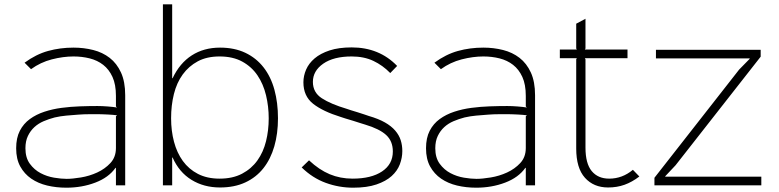

<svg xmlns="http://www.w3.org/2000/svg" viewBox="-20 -860 3613 891"><path d="M561 -418V0H518V-81H516Q484 -36 422 -12.5Q360 11 288 11Q241 11 199 1Q157 -9 125 -31Q93 -53 74 -87.5Q55 -122 55 -172Q55 -220 72 -253Q89 -286 118.5 -307.5Q148 -329 186 -341.5Q224 -354 266 -359.5Q308 -365 351 -366.5Q394 -368 432 -368Q453 -368 479.5 -366Q506 -364 523 -361L518 -366V-415Q518 -468 502 -503Q486 -538 459 -559Q432 -580 396.5 -589Q361 -598 321 -598Q273 -598 220.5 -584.5Q168 -571 124 -539L94 -569Q147 -608 203 -623.5Q259 -639 321 -639Q369 -639 412.5 -628Q456 -617 489 -591.5Q522 -566 541.5 -523.5Q561 -481 561 -418ZM523 -325Q515 -326 504.5 -327Q494 -328 482 -328.5Q470 -329 459 -329.5Q448 -330 440 -330Q419 -330 394 -330Q369 -330 343 -328Q315 -326 287.5 -323.5Q260 -321 234 -315Q207 -308 182.5 -297.5Q158 -287 139.5 -270Q121 -253 109.5 -229Q98 -205 98 -172Q98 -128 118.5 -100Q139 -72 168.5 -56.5Q198 -41 231 -35.5Q264 -30 289 -30Q316 -30 355.5 -36.5Q395 -43 431 -59.5Q467 -76 492.5 -103.5Q518 -131 518 -173V-320Z M1270 -311Q1270 -240 1253 -181Q1236 -122 1202.5 -79.5Q1169 -37 1118.5 -13.5Q1068 10 1001 10Q926 10 868.5 -25.5Q811 -61 781 -129H779V0H736V-840H779V-497H781Q814 -567 870 -603Q926 -639 1001 -639Q1068 -639 1118.5 -615Q1169 -591 1203 -547.5Q1237 -504 1253.5 -443.5Q1270 -383 1270 -311ZM1227 -311Q1227 -366 1214.5 -418Q1202 -470 1175 -510Q1148 -550 1104.5 -574Q1061 -598 999 -598Q940 -598 898 -575.5Q856 -553 828 -514.5Q800 -476 787 -423.5Q774 -371 774 -311Q774 -253 787.5 -202Q801 -151 828.5 -113Q856 -75 898.5 -53Q941 -31 999 -31Q1060 -31 1103.5 -54Q1147 -77 1174.5 -115.5Q1202 -154 1214.5 -204.5Q1227 -255 1227 -311Z M1847 -159Q1847 -128 1835.5 -97.5Q1824 -67 1797.5 -43Q1771 -19 1727 -4Q1683 11 1619 11Q1553 11 1491.5 -11.5Q1430 -34 1380 -83L1414 -116Q1461 -72 1510 -51.5Q1559 -31 1616 -31Q1703 -31 1753 -64.5Q1803 -98 1803 -157Q1803 -205 1772 -233.5Q1741 -262 1674 -282Q1669 -283 1653 -288.5Q1637 -294 1618.5 -299.5Q1600 -305 1583.5 -310Q1567 -315 1562 -317Q1478 -343 1433 -378.5Q1388 -414 1388 -478Q1388 -508 1400.5 -537Q1413 -566 1440 -589Q1467 -612 1509.5 -626Q1552 -640 1612 -640Q1740 -640 1823 -554L1791 -521Q1756 -557 1712.5 -577.5Q1669 -598 1612 -598Q1528 -598 1480 -564.5Q1432 -531 1432 -480Q1432 -431 1473.5 -404Q1515 -377 1589 -355Q1594 -353 1608.5 -348.5Q1623 -344 1639.5 -339Q1656 -334 1670.5 -329Q1685 -324 1691 -322Q1736 -309 1766 -292Q1796 -275 1814 -254Q1832 -233 1839.5 -209.5Q1847 -186 1847 -159Z M2463 -418V0H2420V-81H2418Q2386 -36 2324 -12.5Q2262 11 2190 11Q2143 11 2101 1Q2059 -9 2027 -31Q1995 -53 1976 -87.5Q1957 -122 1957 -172Q1957 -220 1974 -253Q1991 -286 2020.5 -307.5Q2050 -329 2088 -341.5Q2126 -354 2168 -359.5Q2210 -365 2253 -366.5Q2296 -368 2334 -368Q2355 -368 2381.5 -366Q2408 -364 2425 -361L2420 -366V-415Q2420 -468 2404 -503Q2388 -538 2361 -559Q2334 -580 2298.5 -589Q2263 -598 2223 -598Q2175 -598 2122.5 -584.5Q2070 -571 2026 -539L1996 -569Q2049 -608 2105 -623.5Q2161 -639 2223 -639Q2271 -639 2314.5 -628Q2358 -617 2391 -591.5Q2424 -566 2443.5 -523.5Q2463 -481 2463 -418ZM2425 -325Q2417 -326 2406.5 -327Q2396 -328 2384 -328.5Q2372 -329 2361 -329.5Q2350 -330 2342 -330Q2321 -330 2296 -330Q2271 -330 2245 -328Q2217 -326 2189.5 -323.5Q2162 -321 2136 -315Q2109 -308 2084.5 -297.5Q2060 -287 2041.5 -270Q2023 -253 2011.5 -229Q2000 -205 2000 -172Q2000 -128 2020.5 -100Q2041 -72 2070.5 -56.5Q2100 -41 2133 -35.5Q2166 -30 2191 -30Q2218 -30 2257.5 -36.5Q2297 -43 2333 -59.5Q2369 -76 2394.5 -103.5Q2420 -131 2420 -173V-320Z M2947 -41Q2913 -15 2878 -2.5Q2843 10 2802 10Q2735 10 2694.5 -35Q2654 -80 2654 -171V-585L2657 -590H2578V-630H2657L2654 -635V-750L2697 -773V-635L2694 -630H2892V-590H2694L2697 -585V-175Q2697 -101 2726 -66Q2755 -31 2807 -31Q2868 -31 2917 -72Z M3513 0H3017V-35L3410 -537L3459 -587V-589H3024V-629H3510V-597L3115 -93L3067 -42V-40H3513Z"/></svg>

Font: TypoPRO Sinkin Sans
Style: 200 X Light
Weight: 200
Designer: Keith Bates
Foundry: K-Type
Version: Sinkin Sans (version 1.0)  by Keith Bates   •   © 2014   www